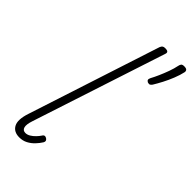

<svg xmlns="http://www.w3.org/2000/svg" viewBox="-316 -1118 1213 1213"><g transform="rotate(45 290.0 -511.5)"><path d="M132 16Q83 16 63.5 -20Q44 -56 68 -129L356 -1014Q361 -1026 367.5 -1030.5Q374 -1035 387 -1035Q404 -1035 410 -1029Q416 -1023 412 -1011L119 -115Q105 -73 111 -52Q117 -31 140 -31Q156 -31 172 -40.5Q188 -50 202.5 -65Q217 -80 226 -94Q229 -101 236.5 -104Q244 -107 255 -101Q265 -94 266.5 -87Q268 -80 263 -71Q250 -50 231 -30Q212 -10 187.5 3Q163 16 132 16ZM462 -804Q452 -809 450 -816Q448 -823 454 -835Q466 -857 479.5 -887.5Q493 -918 505 -951Q517 -984 523 -1014Q525 -1025 530.5 -1032Q536 -1039 552 -1039Q570 -1039 576 -1032Q582 -1025 580 -1014Q573 -982 558.5 -945.5Q544 -909 526.5 -875.5Q509 -842 493 -816Q488 -809 481.5 -804.5Q475 -800 462 -804Z"/></g></svg>

Font: Playwrite CO ExtraLight
Style: Regular
Weight: 250
Version: Version 1.002